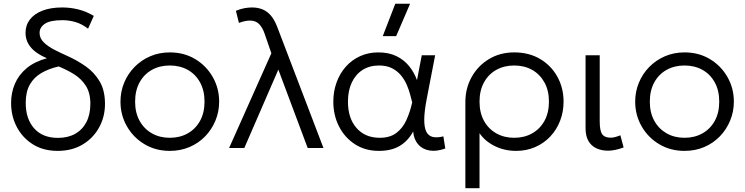

<svg xmlns="http://www.w3.org/2000/svg" viewBox="-20 -774 3896 1004"><path d="M282 15Q206.5 15 152 -19.2Q97.5 -53.5 67.8 -110.2Q38 -167 38 -235.5Q38 -289.5 58 -336.2Q78 -383 119.5 -417.5Q161 -452 225.5 -469.5Q193 -483 167.8 -501.5Q142.5 -520 128 -545.2Q113.5 -570.5 113.5 -602.5Q113.5 -642 136.2 -671.8Q159 -701.5 201.8 -718.2Q244.5 -735 305.5 -735Q347.5 -735 388.5 -725Q429.5 -715 470.5 -691L440.5 -624Q407 -649.5 373.5 -659Q340 -668.5 306.5 -668.5Q242.5 -668.5 214.8 -649.8Q187 -631 187 -602Q187 -574 208.5 -552.8Q230 -531.5 264 -514Q298 -496.5 336.5 -479.5Q385 -457.5 429 -426.5Q473 -395.5 501 -348.5Q529 -301.5 529 -231Q529 -163 498 -107Q467 -51 411.5 -18Q356 15 282 15ZM283 -53Q335 -53 373 -74.2Q411 -95.5 431.8 -135.5Q452.5 -175.5 452.5 -231.5Q452.5 -288.5 428.8 -325.5Q405 -362.5 367 -386Q329 -409.5 286.5 -426.5Q234.5 -414.5 196 -392Q157.5 -369.5 136 -331.8Q114.5 -294 114.5 -236Q114.5 -152 158.8 -102.5Q203 -53 283 -53Z M868 15Q794 15 735.5 -20Q677 -55 643.5 -113.8Q610 -172.5 610 -242.5Q610 -295 629.2 -341.5Q648.5 -388 683.5 -423.8Q718.5 -459.5 765.5 -479.8Q812.5 -500 868 -500Q942.5 -500 1000.8 -465Q1059 -430 1092.5 -371.2Q1126 -312.5 1126 -242.5Q1126 -190.5 1106.8 -143.8Q1087.5 -97 1053 -61.2Q1018.5 -25.5 971.2 -5.2Q924 15 868 15ZM868 -53.5Q921 -53.5 962 -76.8Q1003 -100 1026.2 -142.2Q1049.5 -184.5 1049.5 -242.5Q1049.5 -300.5 1026.2 -343Q1003 -385.5 962 -408.5Q921 -431.5 868 -431.5Q815 -431.5 774 -408.5Q733 -385.5 709.8 -343Q686.5 -300.5 686.5 -242.5Q686.5 -184.5 710 -142.2Q733.5 -100 774.2 -76.8Q815 -53.5 868 -53.5Z M1178 0 1399 -495.5 1364 -597Q1353.5 -628.5 1335.5 -647.5Q1317.5 -666.5 1287 -666.5Q1276.5 -666.5 1261.8 -663.8Q1247 -661 1229.5 -654L1213.5 -717.5Q1237 -727.5 1258.2 -731.2Q1279.5 -735 1297 -735Q1329 -735 1353.8 -724.5Q1378.5 -714 1397 -692Q1415.5 -670 1429 -635L1671.5 0H1589L1435.5 -410L1257.5 0Z M1961.5 15Q1890 15 1836.5 -19.5Q1783 -54 1753 -112.5Q1723 -171 1723 -242.5Q1723 -296 1740 -343Q1757 -390 1788.2 -425.2Q1819.5 -460.5 1862.8 -480.2Q1906 -500 1958.5 -500Q2013 -500 2053 -480.5Q2093 -461 2119.5 -428Q2146 -395 2160.5 -355L2185.5 -485H2255.5L2212 -260Q2199 -193.5 2198.5 -150.8Q2198 -108 2209 -85.8Q2220 -63.5 2242.8 -58Q2265.5 -52.5 2298.5 -61L2308.5 2.5Q2263.5 19 2226.5 13Q2189.5 7 2166.8 -18.8Q2144 -44.5 2140.5 -86.5Q2114 -37.5 2070.5 -11.2Q2027 15 1961.5 15ZM1965.5 -53.5Q2019 -53.5 2052.2 -78.5Q2085.5 -103.5 2104.8 -145.5Q2124 -187.5 2135.5 -238.5Q2131.5 -254 2125.2 -278Q2119 -302 2107.8 -328.8Q2096.5 -355.5 2077.8 -378.8Q2059 -402 2030.8 -416.8Q2002.5 -431.5 1962 -431.5Q1912.5 -431.5 1876.2 -408.5Q1840 -385.5 1819.8 -343Q1799.5 -300.5 1799.5 -242.5Q1799.5 -155.5 1844.5 -104.5Q1889.5 -53.5 1965.5 -53.5ZM1981.5 -585 2047 -754.5H2124.5L2051.5 -585Z M2413.5 210V-241Q2413.5 -312 2446.2 -371Q2479 -430 2536.8 -465Q2594.5 -500 2669 -500Q2747 -500 2805 -465.2Q2863 -430.5 2895 -372Q2927 -313.5 2927 -242.5Q2927 -189.5 2909 -142.8Q2891 -96 2857.8 -60.5Q2824.5 -25 2778.8 -5Q2733 15 2678.5 15Q2618.5 15 2567.2 -10.2Q2516 -35.5 2487.5 -77.5V210ZM2669 -53.5Q2722 -53.5 2763 -76.8Q2804 -100 2827.2 -142.2Q2850.5 -184.5 2850.5 -242.5Q2850.5 -300.5 2827 -343Q2803.5 -385.5 2762.8 -408.5Q2722 -431.5 2669 -431.5Q2616 -431.5 2575 -408.5Q2534 -385.5 2510.8 -343Q2487.5 -300.5 2487.5 -242.5Q2487.5 -184.5 2510.8 -142.2Q2534 -100 2575 -76.8Q2616 -53.5 2669 -53.5Z M3160 14Q3126 14 3099.2 1.8Q3072.5 -10.5 3057.2 -36.5Q3042 -62.5 3042 -103V-485H3116V-138.5Q3116 -91 3128.8 -72.5Q3141.5 -54 3173.5 -54Q3184.5 -54 3197.5 -57.5Q3210.5 -61 3224 -66.5L3241 -3Q3221 4.5 3200 9.2Q3179 14 3160 14Z M3559.5 15Q3485.5 15 3427 -20Q3368.5 -55 3335 -113.8Q3301.5 -172.5 3301.5 -242.5Q3301.5 -295 3320.8 -341.5Q3340 -388 3375 -423.8Q3410 -459.5 3457 -479.8Q3504 -500 3559.5 -500Q3634 -500 3692.2 -465Q3750.5 -430 3784 -371.2Q3817.5 -312.5 3817.5 -242.5Q3817.5 -190.5 3798.2 -143.8Q3779 -97 3744.5 -61.2Q3710 -25.5 3662.8 -5.2Q3615.5 15 3559.5 15ZM3559.5 -53.5Q3612.5 -53.5 3653.5 -76.8Q3694.5 -100 3717.8 -142.2Q3741 -184.5 3741 -242.5Q3741 -300.5 3717.8 -343Q3694.5 -385.5 3653.5 -408.5Q3612.5 -431.5 3559.5 -431.5Q3506.5 -431.5 3465.5 -408.5Q3424.5 -385.5 3401.2 -343Q3378 -300.5 3378 -242.5Q3378 -184.5 3401.5 -142.2Q3425 -100 3465.8 -76.8Q3506.5 -53.5 3559.5 -53.5Z"/></svg>

Font: Geologica Cursive ExtraLight
Style: Regular
Weight: 250
Designer: Sindre Bremnes, Frode Helland
Foundry: Monokrom Skriftforlag AS
Version: Version 1.010;gftools[0.9.28]